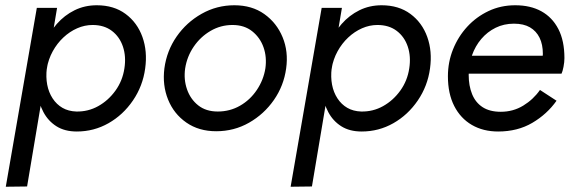

<svg xmlns="http://www.w3.org/2000/svg" viewBox="-20 -490 2176 730"><path d="M2 220 120 -460H197L83 219ZM532 -230Q523 -163 485.5 -108Q448 -53 392.5 -21.5Q337 10 272 10Q226 10 194.5 -10Q163 -30 145 -64Q127 -98 121.5 -141Q116 -184 122 -230Q129 -279 148 -322.5Q167 -366 196 -399Q225 -432 263.5 -451Q302 -470 348 -470Q413 -470 457.5 -437Q502 -404 521.5 -349.5Q541 -295 532 -230ZM453 -230Q460 -275 447.5 -312.5Q435 -350 405.5 -372.5Q376 -395 332 -395Q302 -395 273.5 -382.5Q245 -370 221 -347.5Q197 -325 180.5 -295Q164 -265 158 -230Q154 -197 159.5 -168Q165 -139 180 -116Q195 -93 217.5 -80Q240 -67 270 -66Q315 -65 353.5 -86.5Q392 -108 419 -145.5Q446 -183 453 -230Z M605 -230Q614 -297 651.5 -351Q689 -405 746.5 -437.5Q804 -470 871 -470Q938 -470 985 -436.5Q1032 -403 1054.5 -348.5Q1077 -294 1068 -230Q1059 -164 1021.5 -110Q984 -56 927 -23.5Q870 9 802 9Q736 9 688.5 -24Q641 -57 619 -111.5Q597 -166 605 -230ZM684 -230Q678 -188 691 -150.5Q704 -113 733.5 -89.5Q763 -66 808 -66Q854 -66 892.5 -88Q931 -110 956.5 -148Q982 -186 989 -230Q995 -273 982 -310Q969 -347 939 -371Q909 -395 864 -395Q819 -395 780.5 -372.5Q742 -350 716.5 -312.5Q691 -275 684 -230Z M1085 220 1203 -460H1280L1166 219ZM1615 -230Q1606 -163 1568.5 -108Q1531 -53 1475.5 -21.5Q1420 10 1355 10Q1309 10 1277.5 -10Q1246 -30 1228 -64Q1210 -98 1204.5 -141Q1199 -184 1205 -230Q1212 -279 1231 -322.5Q1250 -366 1279 -399Q1308 -432 1346.5 -451Q1385 -470 1431 -470Q1496 -470 1540.5 -437Q1585 -404 1604.5 -349.5Q1624 -295 1615 -230ZM1536 -230Q1543 -275 1530.5 -312.5Q1518 -350 1488.5 -372.5Q1459 -395 1415 -395Q1385 -395 1356.5 -382.5Q1328 -370 1304 -347.5Q1280 -325 1263.5 -295Q1247 -265 1241 -230Q1237 -197 1242.5 -168Q1248 -139 1263 -116Q1278 -93 1300.5 -80Q1323 -67 1353 -66Q1398 -65 1436.5 -86.5Q1475 -108 1502 -145.5Q1529 -183 1536 -230Z M1874 10Q1817 10 1774 -15Q1731 -40 1707 -87Q1683 -134 1683 -200Q1683 -254 1702.5 -302.5Q1722 -351 1756.5 -388.5Q1791 -426 1837.5 -448Q1884 -470 1939 -470Q1997 -470 2038.5 -447Q2080 -424 2103 -379.5Q2126 -335 2126 -269Q2126 -254 2122.5 -236Q2119 -218 2115 -210H1732V-278H2062L2031 -232Q2036 -244 2040 -257.5Q2044 -271 2044 -285Q2044 -321 2031.5 -346.5Q2019 -372 1995 -386Q1971 -400 1934 -400Q1896 -400 1864.5 -384.5Q1833 -369 1810 -342Q1787 -315 1774.5 -279.5Q1762 -244 1762 -205Q1762 -164 1775 -132Q1788 -100 1815 -82.5Q1842 -65 1884 -65Q1931 -65 1969.5 -88.5Q2008 -112 2033 -148L2096 -107Q2060 -56 2004 -23Q1948 10 1874 10Z"/></svg>

Font: Jost
Style: Italic
Weight: 400
Italic angle: -5°
Version: Version 3.710